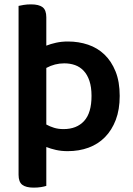

<svg xmlns="http://www.w3.org/2000/svg" viewBox="-20 -678 611 879"><path d="M290 14Q261 14 236.5 8.5Q212 3 192 -5V173Q183 176 168 178.5Q153 181 134 181Q99 181 82 168Q65 155 65 122V-651Q73 -653 88.5 -655.5Q104 -658 122 -658Q158 -658 175 -645Q192 -632 192 -599V-469Q212 -477 237 -482.5Q262 -488 291 -488Q340 -488 383 -473.5Q426 -459 458 -428.5Q490 -398 509 -351Q528 -304 528 -239Q528 -176 510 -129Q492 -82 460.5 -50Q429 -18 385.5 -2Q342 14 290 14ZM271 -87Q331 -87 365 -124Q399 -161 399 -239Q399 -279 389.5 -307.5Q380 -336 363 -354Q346 -372 323.5 -380Q301 -388 274 -388Q231 -388 192 -367V-108Q208 -99 227.5 -93Q247 -87 271 -87Z"/></svg>

Font: Baloo Chettan 2 SemiBold
Style: Regular
Weight: 600
Designer: Maithili Shingre, Unnati Kotecha and Ek Type
Foundry: Ek Type
Version: Version 1.640;hotconv 1.0.111;makeotfexe 2.5.65597; ttfautoh